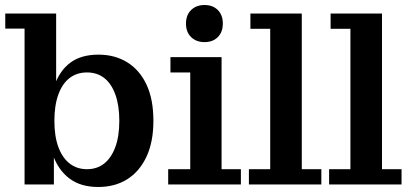

<svg xmlns="http://www.w3.org/2000/svg" viewBox="-20 -736 1638 766"><path d="M372 10Q302 10 257.5 -23.5Q213 -57 191.5 -116.5Q170 -176 170 -253L177 -255Q177 -334 197 -393.5Q217 -453 260 -485.5Q303 -518 373 -518Q438 -518 487.5 -487.5Q537 -457 564.5 -398.5Q592 -340 592 -254Q592 -169 564 -110Q536 -51 487 -20.5Q438 10 372 10ZM327 -61Q367 -61 395.5 -83.5Q424 -106 440 -149Q456 -192 456 -254Q456 -316 440 -359.5Q424 -403 395.5 -425Q367 -447 327 -447Q287 -447 258 -425Q229 -403 213 -359.5Q197 -316 197 -254Q197 -192 213 -149Q229 -106 258 -83.5Q287 -61 327 -61ZM78 0V-622H1V-682H204V-365L182 -258L195 -138V0Z M651 0V-61H739V-447H660V-508H864V-61H941V0ZM796 -568Q763 -568 742.5 -588Q722 -608 722 -642Q722 -676 742.5 -696Q763 -716 796 -716Q829 -716 849 -696Q869 -676 869 -642Q869 -608 849 -588Q829 -568 796 -568Z M973 0V-61H1058V-621H979V-682H1184V-61H1262V0Z M1293 0V-61H1378V-621H1299V-682H1504V-61H1582V0Z"/></svg>

Font: Montagu Slab Medium
Style: Regular
Weight: 500
Version: Version 1.000